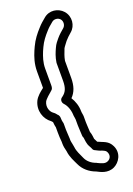

<svg xmlns="http://www.w3.org/2000/svg" viewBox="-181 -852 769 1110"><g transform="rotate(-20 203.5 -296.5)"><path d="M134 -115V-152C134 -159 132 -162 132 -162C130 -170 129 -180 129 -187C129 -206 119 -212 119 -212C115 -218 107 -227 98 -233C80 -246 68 -277 82 -307C89 -321 116 -343 132 -357C140 -363 142 -373 142 -386V-488C142 -526 153 -557 165 -587L175 -609C189 -639 208 -664 231 -689C243 -703 255 -713 272 -727C287 -741 312 -738 324 -724C337 -709 334 -684 320 -672C305 -659 288 -645 273 -627C265 -617 250 -601 241 -579C231 -557 220 -532 215 -497V-493V-386C215 -341 203 -319 182 -303C178 -300 176 -299 173 -296C162 -285 165 -268 173 -260C189 -244 201 -216 203 -184V-182C203 -172 207 -160 207 -152V-116C207 -95 210 -66 210 -51C210 -47 211 -43 213 -40C216 -34 215 -15 222 7C226 19 235 31 238 40C240 47 246 52 252 54C261 58 273 66 289 70C307 78 311 80 316 91C326 113 315 132 299 139C281 148 262 139 237 127C236 126 235 125 234 125C206 116 183 96 173 73C161 45 148 24 145 -4C144 -16 138 -36 137 -48V-59C137 -72 134 -100 134 -115ZM257 -116V-152C257 -163 253 -175 253 -185C253 -218 242 -250 226 -275C253 -302 265 -338 265 -386V-491C269 -515 277 -534 287 -560C291 -568 303 -582 313 -596C323 -608 338 -622 352 -634C387 -663 393 -719 361 -756C331 -790 277 -798 240 -765C226 -753 209 -740 193 -721C170 -696 146 -666 129 -629L119 -607C105 -574 92 -536 92 -488V-388L89 -385C72 -372 48 -353 36 -329C11 -276 31 -219 70 -191C72 -190 77 -184 79 -181C80 -172 81 -158 84 -149V-115C84 -99 85 -74 87 -58V-47C87 -32 90 -14 95 3C99 41 117 71 127 93C144 131 177 158 216 172C236 182 276 206 320 185C355 168 386 121 362 70C343 30 313 28 280 12C277 5 273 -1 269 -10C267 -19 268 -34 260 -56C260 -71 258 -78 258 -93C258 -101 257 -110 257 -116Z"/></g></svg>

Font: Blanket
Style: BdOutline
Weight: 700
Foundry: Cannot Into Space Fonts
Version: Version 0.9